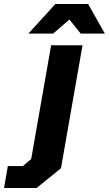

<svg xmlns="http://www.w3.org/2000/svg" viewBox="-80 -747 541 954"><path d="M61 -580 195 -727H358L441 -580H321L265 -650L184 -580ZM-60 187 -41 78H34L75 43L174 -522H330L223 89L102 187Z"/></svg>

Font: Tomorrow SemiBold
Style: Italic
Weight: 600
Italic angle: -10°
Designer: Tony de Marco, Monica Rizzolli
Foundry: Just in Type
Version: Version 2.002